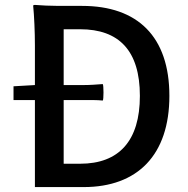

<svg xmlns="http://www.w3.org/2000/svg" viewBox="-20 -761 765 781"><path d="M122 -177V0H221H320C540 0 669 -131 669 -371C669 -612 540 -737 314 -737H218C186 -737 146 -739 122 -741C119 -741 115 -741 115 -737C119 -697 122 -631 122 -576V-415L35 -410V-354H122ZM239 -224V-354H318H358C372 -354 388 -353 398 -352C402 -354 402 -415 398 -419C372 -417 346 -415 319 -415H239V-642H306C464 -642 549 -555 549 -371C549 -188 464 -95 306 -95H239Z"/></svg>

Font: GenSekiGothic2 TW M
Style: Regular
Weight: 500
Version: Version 2.100;PS 2.1;hotconv 16.6.51;makeotf.lib2.5.65220 DE